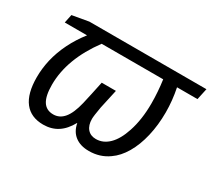

<svg xmlns="http://www.w3.org/2000/svg" viewBox="-109 -730 1031 933"><g transform="rotate(30 406.0 -263.0)"><path d="M68.8 -174.8Q68.8 -222.7 80.1 -272.9Q92.3 -325.2 117.4 -376Q142.6 -426.8 178.7 -472.7H53.7L63.5 -520L155.3 -536.1H812L798.3 -472.7H683.6Q697.3 -405.3 697.3 -339.4Q697.3 -268.1 682.6 -205.6Q668 -143.1 640.6 -96.4Q613.3 -49.8 576.2 -24.4Q528.8 9.8 466.8 9.8Q418.9 9.8 388.9 -13.2Q358.9 -36.1 350.6 -79.6H349.6Q324.7 -34.2 290.3 -12.2Q255.9 9.8 210.4 9.8Q141.1 9.8 105 -36.6Q68.8 -83 68.8 -174.8ZM327.1 -178.7Q339.4 -231.4 355.5 -309.1H435.1L411.6 -202.1Q402.3 -149.4 402.3 -133.3Q402.3 -97.7 419.7 -77.6Q437 -57.6 467.3 -57.6Q507.8 -57.6 539.8 -89.1Q571.8 -120.6 591.8 -181.6Q615.2 -252 615.2 -342.3Q615.2 -406.7 606 -472.7H260.7Q150.9 -324.2 150.9 -179.7Q150.9 -117.7 169.9 -87.6Q189 -57.6 228 -57.6Q263.2 -57.6 287.6 -86.7Q312 -115.7 327.1 -178.7Z"/></g></svg>

Font: Viking Open Sans
Style: Italic
Weight: 400
Italic angle: -12°
Foundry: Ascender Corporation
Version: Version 2.000